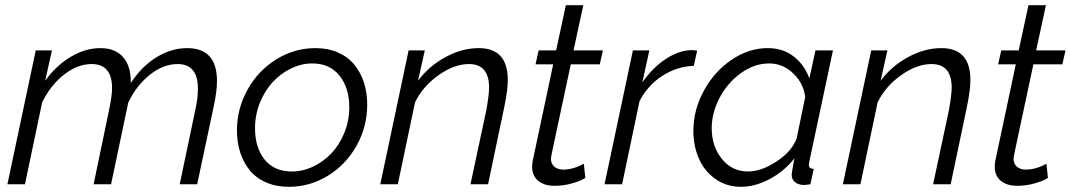

<svg xmlns="http://www.w3.org/2000/svg" viewBox="-20 -717 4165 747"><path d="M119.1 -521H182.1L155.8 -402.8Q198.2 -461.9 255.1 -495.8Q312 -529.8 370.1 -529.8Q428.7 -529.8 459.5 -494.1Q490.2 -458.5 488.8 -394Q531.7 -459.5 589.4 -494.6Q647 -529.8 708 -529.8Q824.2 -529.8 824.2 -401.9Q824.2 -361.8 812 -305.2L747.1 0H679.2L740.2 -291Q750 -335 750 -372.1Q750 -467.8 670.9 -467.8Q615.7 -467.8 563.2 -426.3Q510.7 -384.8 479 -317.9L412.1 0H344.2L404.8 -291Q416 -345.7 416 -374Q416 -467.8 336.9 -467.8Q281.7 -467.8 229.5 -427Q177.2 -386.2 144 -318.8L77.1 0H8.8Z M901.9 -209Q901.9 -294.9 943.6 -369.1Q985.4 -443.4 1055.9 -486.6Q1126.5 -529.8 1207 -529.8Q1256.3 -529.8 1295.2 -512.7Q1334 -495.6 1358.6 -465.3Q1383.3 -435.1 1396 -395.5Q1408.7 -356 1408.7 -310.1Q1408.7 -224.1 1367.4 -150.4Q1326.2 -76.7 1255.9 -33.4Q1185.5 9.8 1104 9.8Q1054.2 9.8 1015.1 -7.3Q976.1 -24.4 951.7 -54.4Q927.2 -84.5 914.6 -123.8Q901.9 -163.1 901.9 -209ZM1338.9 -299.8Q1338.9 -375 1301 -422.6Q1263.2 -470.2 1194.8 -470.2Q1152.8 -470.2 1112.5 -450.7Q1072.3 -431.2 1041.3 -397.9Q1010.3 -364.7 991.2 -317.4Q972.2 -270 972.2 -217.8Q972.2 -142.6 1009.5 -96.2Q1046.9 -49.8 1115.7 -49.8Q1158.2 -49.8 1198.7 -69.1Q1239.3 -88.4 1270 -121.1Q1300.8 -153.8 1319.8 -200.7Q1338.9 -247.6 1338.9 -299.8Z M1569.8 -521H1632.8L1606.4 -402.8Q1648.9 -460 1713.4 -494.9Q1777.8 -529.8 1842.8 -529.8Q1955.6 -529.8 1955.6 -405.8Q1955.6 -367.2 1942.9 -305.2L1878.9 0H1810.5L1872.6 -291Q1882.8 -349.1 1882.8 -376Q1882.8 -467.8 1804.7 -467.8Q1747.6 -467.8 1686.8 -425Q1626 -382.3 1594.7 -318.8L1527.8 0H1459.5Z M2050.3 -68.8Q2050.3 -81.1 2053.2 -94.2L2132.3 -466.8H2063.5L2075.7 -521H2143.6L2181.6 -696.8H2249.5L2211.4 -521H2325.7L2313.5 -466.8H2200.7L2128.4 -127.9Q2123.5 -104.5 2123.5 -100.1Q2123.5 -79.1 2137 -68.1Q2150.4 -57.1 2171.4 -57.1Q2210 -57.1 2251.5 -80.1L2257.3 -24.9Q2242.2 -14.2 2208 -4.2Q2173.8 5.9 2137.2 5.9Q2098.1 5.9 2074.2 -13.4Q2050.3 -32.7 2050.3 -68.8Z M2442.4 -521H2506.3L2479 -396Q2518.1 -452.6 2568.4 -486.3Q2618.7 -520 2668.5 -522Q2680.7 -522 2692.4 -520L2679.2 -460.9Q2614.3 -458.5 2557.9 -422.6Q2501.5 -386.7 2468.3 -324.2L2400.4 0H2332Z M2677.7 -208Q2677.7 -289.1 2718.3 -363.8Q2758.8 -438.5 2825.9 -484.1Q2893.1 -529.8 2966.8 -529.8Q3026.9 -529.8 3068.6 -496.8Q3110.4 -463.9 3128.9 -412.1L3152.8 -521H3220.7L3128.9 -88.9Q3127 -81.1 3127 -76.2Q3127 -60.1 3146 -60.1L3132.8 0Q3127.9 0.5 3118.9 1.7Q3109.9 2.9 3106 2.9Q3084 1.5 3072 -9.3Q3060.1 -20 3060.1 -37.1Q3060.1 -45.9 3070.8 -101.1Q3030.8 -50.3 2974.4 -20.3Q2918 9.8 2862.8 9.8Q2806.6 9.8 2763.7 -20.5Q2720.7 -50.8 2699.2 -99.9Q2677.7 -148.9 2677.7 -208ZM3079.6 -179.2 3112.8 -339.8Q3106 -393.6 3065.7 -431.9Q3025.4 -470.2 2972.7 -470.2Q2915 -470.2 2862.5 -432.4Q2810.1 -394.5 2779.5 -336.2Q2749 -277.8 2749 -217.8Q2749 -147.5 2788.6 -98.6Q2828.1 -49.8 2890.6 -49.8Q2941.9 -49.8 3001.5 -88.9Q3061 -127.9 3079.6 -179.2Z M3369.6 -521H3432.6L3406.2 -402.8Q3448.7 -460 3513.2 -494.9Q3577.6 -529.8 3642.6 -529.8Q3755.4 -529.8 3755.4 -405.8Q3755.4 -367.2 3742.7 -305.2L3678.7 0H3610.4L3672.4 -291Q3682.6 -349.1 3682.6 -376Q3682.6 -467.8 3604.5 -467.8Q3547.4 -467.8 3486.6 -425Q3425.8 -382.3 3394.5 -318.8L3327.6 0H3259.3Z M3850.1 -68.8Q3850.1 -81.1 3853 -94.2L3932.1 -466.8H3863.3L3875.5 -521H3943.4L3981.4 -696.8H4049.3L4011.2 -521H4125.5L4113.3 -466.8H4000.5L3928.2 -127.9Q3923.3 -104.5 3923.3 -100.1Q3923.3 -79.1 3936.8 -68.1Q3950.2 -57.1 3971.2 -57.1Q4009.8 -57.1 4051.3 -80.1L4057.1 -24.9Q4042 -14.2 4007.8 -4.2Q3973.6 5.9 3937 5.9Q3897.9 5.9 3874 -13.4Q3850.1 -32.7 3850.1 -68.8Z"/></svg>

Font: Rawline
Style: Italic
Weight: 400
Italic angle: -12°
Designer: Matt McInerney, Pablo Impallari, Rodrigo Fuenzalida
Foundry: Matt McInerney, Pablo Impallari, Rodrigo Fuenzalida
Version: Version 4.020;PS 004.020;hotconv 1.0.88;makeotf.lib2.5.64775